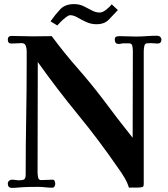

<svg xmlns="http://www.w3.org/2000/svg" viewBox="-20 -911 820 935"><path d="M766 -718Q766 -699 747 -699Q739 -699 731 -700Q723 -701 715 -701Q711 -701 706 -700.5Q701 -700 696 -700Q686 -700 683 -687.5Q680 -675 680 -660.5Q680 -646 680 -640V-17Q680 -10 678.5 -5Q677 0 668 1Q654 3 638 2.5Q622 2 608 3Q600 -23 585.5 -47Q571 -71 555 -93Q463 -227 360.5 -352Q258 -477 164 -609Q164 -474 163.5 -339.5Q163 -205 163 -70Q163 -61 165.5 -47.5Q168 -34 180 -34Q194 -34 208.5 -35Q223 -36 236 -36Q244 -36 246.5 -28.5Q249 -21 249 -16Q249 -9 245.5 -3Q242 3 234 3Q217 3 200 1Q183 -1 166 -1Q143 -1 119 -0.5Q95 0 72 2Q63 3 54.5 3.5Q46 4 38 4Q18 4 18 -17Q18 -25 24 -30.5Q30 -36 37 -36Q47 -36 56 -34.5Q65 -33 75 -33Q90 -33 97.5 -37.5Q105 -42 105 -60Q105 -198 107.5 -336Q110 -474 110 -612Q110 -625 110 -637Q110 -649 110 -662Q110 -675 105.5 -688Q101 -701 85 -701Q73 -701 60.5 -700Q48 -699 35 -699Q18 -699 18 -718Q18 -736 36 -736Q62 -736 88 -735Q114 -734 139 -734Q162 -734 185.5 -734.5Q209 -735 232 -735Q291 -655 356.5 -580.5Q422 -506 482 -427Q517 -380 553 -333Q589 -286 626 -240Q626 -346 626.5 -452Q627 -558 627 -664Q627 -673 624.5 -686.5Q622 -700 609 -700H582Q576 -700 570 -698.5Q564 -697 558 -697Q539 -697 539 -718Q539 -730 546 -732.5Q553 -735 563 -735Q583 -735 602.5 -734Q622 -733 641 -733Q667 -733 693.5 -735Q720 -737 746 -737Q754 -737 760 -731.5Q766 -726 766 -718ZM554 -862Q531 -837 509.5 -815Q488 -793 450 -793Q423 -793 399.5 -804Q376 -815 357 -826Q338 -837 322 -837Q314 -837 301 -827Q288 -817 276.5 -805.5Q265 -794 259 -787L226 -807Q249 -840 273 -865.5Q297 -891 341 -891Q366 -891 387 -881Q408 -871 427 -860.5Q446 -850 465 -850Q480 -850 498 -864.5Q516 -879 524 -890Z"/></svg>

Font: Kaisei Opti
Style: Bold
Weight: 700
Designer: Font-Kai, 金井和夫
Foundry: KAZUO KANAI
Version: Version 5.003